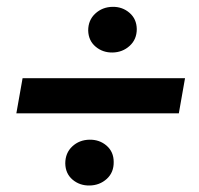

<svg xmlns="http://www.w3.org/2000/svg" viewBox="-20 -622 593 573"><path d="M532.2 -388.7 513.7 -283.7H28.8L47.4 -388.7ZM243.2 -530.8Q243.2 -562 264.4 -581.5Q285.6 -601.1 315.9 -601.6Q345.2 -602.1 366.5 -583.7Q387.7 -565.4 388.2 -535.2Q388.2 -504.4 366.9 -485.1Q345.7 -465.8 315.9 -465.3Q286.6 -464.8 265.4 -482.7Q244.1 -500.5 243.2 -530.8ZM174.8 -134.3Q174.8 -165.5 195.8 -185.1Q216.8 -204.6 247.1 -205.1Q276.9 -205.6 298.1 -187.3Q319.3 -168.9 319.3 -138.7Q319.8 -107.4 298.6 -88.1Q277.3 -68.8 247.1 -68.4Q217.8 -67.9 196.5 -85.9Q175.3 -104 174.8 -134.3Z"/></svg>

Font: Roboto SemiBold
Style: Italic
Weight: 600
Designer: Christian Robertson
Foundry: Google
Version: Version 3.009; 2024